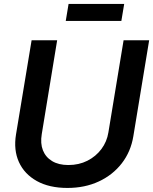

<svg xmlns="http://www.w3.org/2000/svg" viewBox="-20 -929 767 961"><path d="M317.4 11.7Q226.6 11.7 164.3 -22.9Q102.1 -57.6 74.7 -117.9Q47.4 -178.2 60.1 -255.9L138.2 -727.5H266.1L189 -257.8Q181.2 -211.4 194.8 -176.8Q208.5 -142.1 241 -122.6Q273.4 -103 322.3 -103Q375 -103 417.5 -124.5Q460 -146 487.5 -182.9Q515.1 -219.7 522.5 -266.1L598.6 -727.5H726.6L647.5 -247.6Q634.8 -169.9 589.6 -111.6Q544.4 -53.2 474.6 -20.8Q404.8 11.7 317.4 11.7ZM601.6 -909.2 587.4 -824.2H309.1L323.2 -909.2Z"/></svg>

Font: Inter 28pt SemiBold
Style: Italic
Weight: 600
Italic angle: -9.3988°
Designer: Rasmus Andersson
Foundry: rsms
Version: Version 4.001;git-66647c0bb